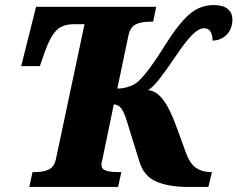

<svg xmlns="http://www.w3.org/2000/svg" viewBox="-20 -741 941 761"><path d="M109 -59H121Q154 -59 175 -70Q196 -81 202 -112L315 -645H272Q226 -645 202 -619Q178 -593 159 -539L138 -479H64L123 -714H599L587 -655H575Q539 -655 517.5 -644Q496 -633 489 -600L445 -390Q470 -390 493.5 -398.5Q517 -407 532 -422Q573 -463 633 -560Q686 -645 729 -683Q772 -721 827 -721Q863 -721 882 -706Q901 -691 901 -664Q901 -627 879 -604Q857 -581 822 -580Q823 -600 815 -614.5Q807 -629 789 -629Q768 -629 741.5 -602.5Q715 -576 679 -522Q637 -460 611.5 -427.5Q586 -395 567 -384Q601 -380 627.5 -344.5Q654 -309 680 -237L716 -138Q731 -95 755 -77Q779 -59 818 -59H820L806 0H727Q650 0 600 -21Q550 -42 532 -102L485 -254Q473 -295 461 -311Q449 -327 431 -327L389 -124Q387 -113 384.5 -104Q382 -95 382 -89Q382 -71 399 -65Q416 -59 449 -59H461L448 0H96Z"/></svg>

Font: Noto Serif NarrowBlack
Style: Italic
Weight: 900
Width: 4
Italic angle: -12°
Designer: Monotype Design Team
Foundry: Monotype Imaging Inc.
Version: Version 1.001